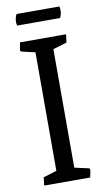

<svg xmlns="http://www.w3.org/2000/svg" viewBox="-96 -917 526 963"><g transform="rotate(-10 166.5 -436.0)"><path d="M48.3 -4.4 50.8 0H282.7L290 -39.1L286.6 -45.9L212.4 -62.5V-666L282.7 -687L287.6 -724.1L285.6 -728.5H53.2L46.4 -689L49.8 -682.6L121.1 -666V-62.5L53.2 -41.5ZM54.2 -814H272.5C278.3 -825.2 285.6 -843.8 279.3 -871.6H61C54.2 -861.3 47.4 -834 54.2 -814Z"/></g></svg>

Font: Trykker
Style: Regular
Weight: 400
Designer: Magnus Gaarde
Foundry: Magnus Gaarde
Version: Version 1.001